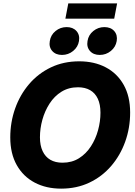

<svg xmlns="http://www.w3.org/2000/svg" viewBox="-20 -1100 793 1131"><path d="M340.3 11.2Q252 11.2 184.3 -24.4Q116.7 -60.1 78.6 -127.7Q40.5 -195.3 40.5 -290.5Q40.5 -379.9 69.1 -460.7Q97.7 -541.5 151.1 -604.2Q204.6 -667 279.5 -702.9Q354.5 -738.8 446.8 -738.8Q535.2 -738.8 602.8 -703.4Q670.4 -668 708.5 -600.3Q746.6 -532.7 746.6 -437Q746.6 -346.2 717.5 -265.4Q688.5 -184.6 634.8 -122.1Q581.1 -59.6 506.3 -24.2Q431.6 11.2 340.3 11.2ZM348.1 -141.6Q403.8 -141.6 445.6 -168Q487.3 -194.3 515.4 -237.8Q543.5 -281.2 557.6 -333Q571.8 -384.8 571.8 -436Q571.8 -484.9 556.2 -518.3Q540.5 -551.8 511 -568.8Q481.4 -585.9 439.5 -585.9Q384.3 -585.9 342.3 -559.8Q300.3 -533.7 272.2 -490.2Q244.1 -446.8 229.7 -395Q215.3 -343.3 215.3 -291.5Q215.3 -243.2 231.2 -209.5Q247.1 -175.8 276.6 -158.7Q306.2 -141.6 348.1 -141.6ZM567.4 -776.4Q530.3 -776.4 509.8 -799.8Q489.3 -823.2 495.6 -858.4Q501 -894 529.5 -917.2Q558.1 -940.4 594.7 -940.4Q632.3 -940.4 652.8 -917.2Q673.3 -894 667.5 -858.4Q661.6 -823.2 633.1 -799.8Q604.5 -776.4 567.4 -776.4ZM345.2 -776.4Q308.1 -776.4 287.6 -799.8Q267.1 -823.2 273.4 -858.4Q278.8 -894 307.1 -917.2Q335.4 -940.4 372.6 -940.4Q409.7 -940.4 430.4 -917.2Q451.2 -894 445.3 -858.4Q439.5 -823.2 410.9 -799.8Q382.3 -776.4 345.2 -776.4ZM669.9 -1080.1 652.8 -990.2H365.2L382.3 -1080.1Z"/></svg>

Font: Inter 28pt ExtraBold
Style: Italic
Weight: 800
Italic angle: -9.3988°
Designer: Rasmus Andersson
Foundry: rsms
Version: Version 4.001;git-66647c0bb